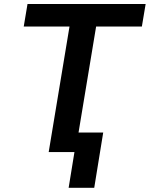

<svg xmlns="http://www.w3.org/2000/svg" viewBox="-20 -747 735 943"><path d="M96.6 -616.8 115.1 -727.3H695.3L676.8 -616.8H452.1L349.8 0H219.1L321.4 -616.8ZM486.9 -95.9 442.8 175.4H317.1L361.2 -95.9Z"/></svg>

Font: Inter UI Semi Bold
Style: Italic
Weight: 600
Italic angle: -9.39999°
Designer: Rasmus Andersson
Foundry: rsms
Version: 3.2;8d6f07862